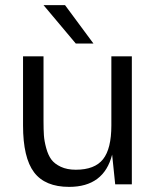

<svg xmlns="http://www.w3.org/2000/svg" viewBox="-20 -720 615 750"><path d="M415 -230V-500H495V0H430L418 -116Q386 10 250 10Q156 10 113 -47Q70 -104 70 -230V-500H150V-247Q150 -214 151.5 -191.5Q153 -169 160.5 -141.5Q168 -114 180.5 -97Q193 -80 217.5 -68.5Q242 -57 276 -57Q350 -57 382.5 -98Q415 -139 415 -230ZM234 -700 345 -550H276L150 -700Z"/></svg>

Font: Fivo Sans Modern
Style: Regular
Weight: 400
Designer: Alexander Slobzheninov
Foundry: Alexander Slobzheninov
Version: 1.0